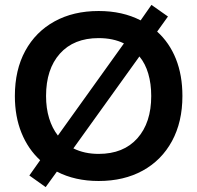

<svg xmlns="http://www.w3.org/2000/svg" viewBox="-20 -730 807 785"><path d="M166.7 35 100 -12.5 144.2 -75Q95 -120 67.9 -186.7Q40.8 -253.3 40.8 -337.5Q40.8 -444.2 83.3 -522.1Q125.8 -600 202.9 -642.5Q280 -685 383.3 -685Q480.8 -685 555 -646.7L599.2 -710L666.7 -662.5L622.5 -600.8Q672.5 -555.8 699.2 -489.2Q725.8 -422.5 725.8 -337.5Q725.8 -231.7 683.3 -153.3Q640.8 -75 563.8 -32.5Q486.7 10 383.3 10Q286.7 10 212.5 -28.3ZM216.7 -175.8 486.7 -552.5Q442.5 -574.2 383.3 -574.2Q281.7 -574.2 225 -510.8Q168.3 -447.5 168.3 -337.5Q168.3 -287.5 180.8 -246.7Q193.3 -205.8 216.7 -175.8ZM383.3 -100.8Q485 -100.8 541.7 -164.6Q598.3 -228.3 598.3 -337.5Q598.3 -387.5 586.2 -428.8Q574.2 -470 550 -499.2L280 -123.3Q325 -100.8 383.3 -100.8Z"/></svg>

Font: Funnel Display Light SemiBold
Style: Regular
Weight: 600
Version: Version 1.000